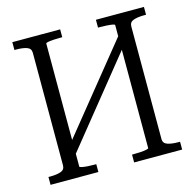

<svg xmlns="http://www.w3.org/2000/svg" viewBox="-104 -816 934 923"><g transform="rotate(-15 363.0 -355.0)"><path d="M156 -137 540 -612 571 -583 188 -108ZM36 0V-39H46Q77 -39 97.5 -46Q118 -53 118 -75V-635Q118 -657 97.5 -664Q77 -671 46 -671H36V-710H274V-671H266Q250 -671 233 -670Q216 -669 204 -667Q192 -665 192 -661V-49Q192 -46 204 -43.5Q216 -41 233 -40Q250 -39 266 -39H274V0ZM452 0V-39H460Q477 -39 494 -40Q511 -41 523 -43.5Q535 -46 535 -49V-661Q535 -665 523 -667Q511 -669 494 -670Q477 -671 460 -671H452V-710H691V-671H681Q650 -671 629 -664Q608 -657 608 -635V-75Q608 -53 629 -46Q650 -39 681 -39H691V0Z"/></g></svg>

Font: Roboto Serif 28pt Condensed Light
Style: Regular
Weight: 300
Width: 3
Designer: Greg Gazdowicz
Foundry: Commercial Type
Version: Version 1.008